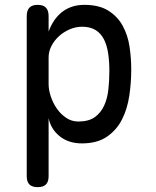

<svg xmlns="http://www.w3.org/2000/svg" viewBox="-20 -580 640 790"><path d="M135 -560Q158 -560 169 -548.5Q180 -537 180 -514V-450Q189 -475 202.5 -495Q216 -515 234 -529.5Q252 -544 275 -552Q298 -560 327 -560Q388 -560 426 -536Q464 -512 485 -473.5Q506 -435 513 -388Q520 -341 520 -294Q520 -240 512 -186Q504 -132 482 -88.5Q460 -45 420 -17.5Q380 10 317 10Q262 10 225.5 -19.5Q189 -49 180 -94V145Q180 168 169 179Q158 190 135 190Q112 190 101 179Q90 168 90 145V-514Q90 -537 101 -548.5Q112 -560 135 -560ZM318 -470Q291 -470 266 -459Q241 -448 222 -430.5Q203 -413 191.5 -390.5Q180 -368 180 -344V-234Q180 -210 189 -183Q198 -156 214 -133Q230 -110 252.5 -95Q275 -80 302 -80Q345 -80 370 -98Q395 -116 408.5 -145.5Q422 -175 426 -212.5Q430 -250 430 -288Q430 -327 425 -360.5Q420 -394 407.5 -418.5Q395 -443 373 -456.5Q351 -470 318 -470Z"/></svg>

Font: Maple Mono Normal
Style: Regular
Weight: 400
Monospace: yes
Designer: subframe7536
Version: Version 7.000